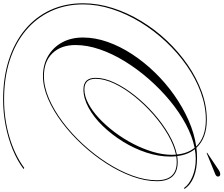

<svg xmlns="http://www.w3.org/2000/svg" viewBox="-136 -896 1397 1200"><g transform="rotate(90 562.0 -295.5)"><path d="M709 -890Q825 -890 885 -825Q917 -829 948 -829Q1017 -829 1067 -809Q1117 -789 1142 -751L1137 -747Q1113 -781 1063.5 -801Q1014 -821 954 -821Q925 -821 894 -815Q929 -771 937 -705Q956 -708 974 -708Q1094 -708 1094 -578Q1094 -505 1064.5 -424Q1035 -343 984 -263.5Q933 -184 867 -112.5Q801 -41 727.5 14.5Q654 70 579.5 102Q505 134 437 134Q366 134 311.5 102Q257 70 226.5 14Q196 -42 196 -116Q196 -192 223.5 -270Q251 -348 300 -423Q349 -498 414.5 -565.5Q480 -633 556 -686.5Q632 -740 713.5 -776Q795 -812 877 -824Q819 -884 709 -884Q625 -884 539 -852.5Q453 -821 372.5 -765Q292 -709 222.5 -635Q153 -561 100.5 -475Q48 -389 18.5 -298Q-11 -207 -11 -117Q-11 -6 31.5 85Q74 176 152.5 241.5Q231 307 340 342Q449 377 583 377Q704 377 816.5 344Q929 311 1011 251L1018 255Q965 295 895 323.5Q825 352 745.5 367.5Q666 383 583 383Q447 383 336.5 347.5Q226 312 146.5 246Q67 180 24.5 88Q-18 -4 -18 -117Q-18 -209 11.5 -301.5Q41 -394 93.5 -480.5Q146 -567 216 -641Q286 -715 367.5 -771Q449 -827 536 -858.5Q623 -890 709 -890ZM243 -70Q243 22 294.5 75Q346 128 437 128Q504 128 577.5 96.5Q651 65 724 10Q797 -45 862.5 -116Q928 -187 979 -266.5Q1030 -346 1059 -425.5Q1088 -505 1088 -578Q1088 -702 974 -702Q957 -702 938 -699Q940 -681 940 -662Q940 -589 915 -512.5Q890 -436 846.5 -366Q803 -296 749 -240Q695 -184 635.5 -151.5Q576 -119 520 -119Q448 -119 448 -195Q448 -250 478 -313.5Q508 -377 558.5 -440.5Q609 -504 671.5 -559Q734 -614 800.5 -652.5Q867 -691 927 -703Q921 -770 885 -814Q813 -799 738 -759Q663 -719 591 -659.5Q519 -600 456 -528Q393 -456 345 -378Q297 -300 270 -221Q243 -142 243 -70ZM454 -195Q454 -125 520 -125Q562 -125 608.5 -149.5Q655 -174 700.5 -216.5Q746 -259 787.5 -314Q829 -369 860.5 -430Q892 -491 910.5 -553Q929 -615 929 -671Q929 -685 928 -697Q869 -685 803.5 -647Q738 -609 676 -554.5Q614 -500 563.5 -437Q513 -374 483.5 -311.5Q454 -249 454 -195ZM918 -889 916 -892 1028 -967Q1039 -974 1049 -974Q1065 -974 1065 -960Q1065 -949 1050 -943Z"/></g></svg>

Font: Ballet 72pt
Style: Regular
Weight: 400
Designer: Maximiliano R. Sproviero
Foundry: Omnibus-Type
Version: Version 1.100; ttfautohint (v1.8.3)